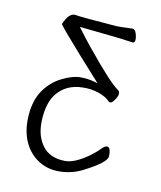

<svg xmlns="http://www.w3.org/2000/svg" viewBox="-106 -775 712 851"><g transform="rotate(15 250.0 -350.0)"><path d="M347 -36Q302 -8 246 -2.5Q190 3 145 -23Q100 -49 75.5 -97.5Q51 -146 51 -213Q51 -280 78 -326Q105 -372 149 -399Q193 -426 227.5 -429.5Q262 -433 292 -427L309 -424L201 -525Q99 -622 89 -636Q90 -642 95 -653Q110 -689 133 -691Q166 -688 325 -690Q335 -690 397 -698Q408 -698 415 -681.5Q422 -665 422 -652Q422 -639 413 -639Q357 -642 342 -642L169 -645L176 -637Q207 -602 237 -571Q364 -440 405 -418Q413 -413 413 -402Q413 -391 403.5 -374.5Q394 -358 388 -357Q382 -356 380 -357Q359 -376 324.5 -384.5Q290 -393 254 -389Q173 -382 135 -318Q113 -279 113 -218Q113 -157 134 -118.5Q155 -80 187 -65Q219 -50 260.5 -54Q302 -58 359 -106Q386 -130 399 -146.5Q412 -163 422 -164Q432 -165 437 -152.5Q442 -140 442 -123Q442 -95 347 -36ZM335 -691Q336 -691 336 -691ZM413 -639Z"/></g></svg>

Font: LXGW WenKai Mono TC Light
Style: Regular
Weight: 300
Designer: LXGW / Fontworks Inc.
Foundry: LXGW / Fontworks Inc.
Version: Version 1.330